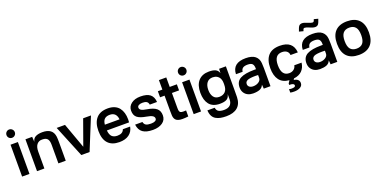

<svg xmlns="http://www.w3.org/2000/svg" viewBox="-11 -1761 5932 2972"><g transform="rotate(-20 2954.5 -275.0)"><path d="M184.1 -524.9V0H63V-524.9ZM191.9 -685.1Q191.9 -656.7 171.9 -637Q151.9 -617.2 123 -617.2Q94.7 -617.2 75 -636.7Q55.2 -656.2 55.2 -685.1Q55.2 -713.9 75 -733.9Q94.7 -753.9 123 -753.9Q151.4 -753.9 171.6 -733.9Q191.9 -713.9 191.9 -685.1Z M591.8 -539.1Q674.8 -539.1 721.4 -504.6Q768.1 -470.2 777.8 -397.9Q781.7 -362.3 781.7 -304.2V0H660.6V-304.2Q660.6 -335.4 656 -357.7Q651.4 -379.9 639.9 -397.7Q628.4 -415.5 606.4 -424.3Q584.5 -433.1 551.8 -433.1Q496.6 -435.5 463.1 -396.2Q429.7 -356.9 429.7 -277.8V0H308.6V-524.9H419.4L424.8 -440.9Q435.5 -494.6 478.3 -516.8Q521 -539.1 591.8 -539.1Z M1388.2 -524.9 1174.3 0H1038.1L823.2 -524.9H960.4L1110.4 -109.9L1259.3 -524.9Z M1668 -539.1Q1730 -539.1 1776.9 -519Q1823.7 -499 1852.1 -462.4Q1880.4 -425.8 1894.3 -377.9Q1908.2 -330.1 1908.2 -271Q1908.2 -262.7 1905.8 -222.2H1540Q1546.4 -151.4 1577.6 -120.6Q1608.9 -89.8 1668 -89.8Q1757.3 -89.8 1778.8 -155.8H1898.9Q1883.8 -74.2 1823 -30Q1762.2 14.2 1664.1 14.2Q1540.5 14.2 1477.3 -55.2Q1414.1 -124.5 1414.1 -259.8Q1414.1 -393.1 1477.5 -466.1Q1541 -539.1 1668 -539.1ZM1541 -316.9H1783.2Q1771 -435.1 1663.1 -435.1Q1607.9 -435.1 1577.6 -407.7Q1547.4 -380.4 1541 -316.9Z M2205.6 -539.1Q2312 -539.1 2363.5 -497.8Q2415 -456.5 2420.4 -371.1H2300.8Q2297.9 -390.6 2289.6 -404.1Q2281.2 -417.5 2267.8 -424.6Q2254.4 -431.6 2239 -434.3Q2223.6 -437 2202.6 -437Q2165.5 -437 2142.1 -424.1Q2118.7 -411.1 2118.7 -387.2Q2118.7 -359.9 2145.3 -343.8Q2171.9 -327.6 2234.9 -317.9Q2339.8 -301.3 2387.2 -261.5Q2434.6 -221.7 2434.6 -147Q2434.6 -70.3 2373.8 -28.1Q2313 14.2 2216.8 14.2Q2106.9 14.2 2049.6 -26.9Q1992.2 -67.9 1981.4 -157.2H2101.6Q2109.9 -118.7 2137 -103.3Q2164.1 -87.9 2219.7 -87.9Q2263.7 -87.9 2288.1 -101.1Q2312.5 -114.3 2312.5 -138.2Q2312.5 -167.5 2283.2 -185.3Q2253.9 -203.1 2188.5 -213.9Q2085.9 -231 2041.3 -267.8Q1996.6 -304.7 1996.6 -380.9Q1996.6 -450.7 2054.2 -494.9Q2111.8 -539.1 2205.6 -539.1Z M2684.6 -174.8Q2684.6 -153.3 2686 -140.1Q2687.5 -127 2692.9 -116.7Q2698.2 -106.4 2704.8 -101.8Q2711.4 -97.2 2725.8 -94.7Q2740.2 -92.3 2755.9 -92.5Q2771.5 -92.8 2798.3 -94.2V4.9Q2750 11.2 2701.7 11.2Q2631.3 11.2 2600.3 -15.1Q2569.3 -41.5 2565.4 -92.8Q2563.5 -120.6 2563.5 -171.9V-422.9H2489.3V-522.9H2563.5V-679.2H2684.6V-522.9H2802.2V-422.9H2684.6Z M3010.3 -524.9V0H2889.2V-524.9ZM3018.1 -685.1Q3018.1 -656.7 2998 -637Q2978 -617.2 2949.2 -617.2Q2920.9 -617.2 2901.1 -636.7Q2881.3 -656.2 2881.3 -685.1Q2881.3 -713.9 2901.1 -733.9Q2920.9 -753.9 2949.2 -753.9Q2977.5 -753.9 2997.8 -733.9Q3018.1 -713.9 3018.1 -685.1Z M3610.4 -143.1Q3610.4 -48.8 3609.4 -18.1Q3606 92.3 3541 148.2Q3476.1 204.1 3354.5 204.1Q3300.8 204.1 3260 196Q3219.2 188 3184.6 168Q3149.9 147.9 3130.4 110.4Q3110.8 72.8 3108.4 18.1H3228.5Q3235.4 64 3266.4 82Q3297.4 100.1 3354.5 100.1Q3423.8 100.1 3456.8 66.9Q3489.7 33.7 3489.7 -23.9V-111.8Q3479.5 -56.2 3440.9 -33.7Q3402.3 -11.2 3327.6 -11.2Q3269 -11.2 3224.9 -29.8Q3180.7 -48.3 3153.3 -83.3Q3126 -118.2 3112.3 -166Q3098.6 -213.9 3098.6 -273.9Q3098.6 -401.9 3160.2 -470.5Q3221.7 -539.1 3334.5 -539.1Q3403.8 -539.1 3442.4 -520Q3481 -501 3495.6 -454.1L3498.5 -524.9H3610.4ZM3229.5 -273.9Q3229.5 -202.6 3260.3 -158.9Q3291 -115.2 3354.5 -115.2Q3417 -115.2 3453.4 -152.3Q3489.7 -189.5 3489.7 -269V-290Q3489.7 -321.8 3482.2 -346.9Q3474.6 -372.1 3461.9 -388.2Q3449.2 -404.3 3432.1 -415.3Q3415 -426.3 3396.7 -430.7Q3378.4 -435.1 3358.4 -435.1Q3295.4 -435.1 3262.5 -392.1Q3229.5 -349.1 3229.5 -273.9Z M3939 -539.1Q4043.9 -539.1 4094.7 -496.8Q4145.5 -454.6 4150.9 -380.9Q4154.3 -334 4154.3 -300.8V0H4043.9L4038.1 -66.9Q4018.1 -19.5 3974.9 -2.7Q3931.6 14.2 3866.2 14.2Q3819.3 14.2 3781.5 -3.4Q3743.7 -21 3720.5 -57.1Q3697.3 -93.3 3697.3 -142.1Q3697.3 -241.2 3772.9 -282.7Q3848.6 -324.2 4009.3 -324.2H4033.2V-339.8Q4033.2 -387.2 4012.5 -411.1Q3991.7 -435.1 3934.1 -435.1Q3881.8 -435.1 3856 -416.7Q3830.1 -398.4 3825.2 -356.9H3715.3Q3721.7 -539.1 3939 -539.1ZM3819.3 -157.2Q3819.3 -125.5 3842.5 -107.7Q3865.7 -89.8 3905.3 -89.8Q3956.1 -89.8 3994.6 -115.5Q4033.2 -141.1 4033.2 -182.1V-228Q3984.4 -230.5 3944.8 -228.3Q3905.3 -226.1 3877.4 -219.2Q3849.6 -212.4 3834.5 -196.8Q3819.3 -181.2 3819.3 -157.2Z M4501 -539.1Q4716.3 -539.1 4731 -347.2H4610.8Q4607.4 -389.6 4577.9 -412.4Q4548.3 -435.1 4499 -435.1Q4372.1 -435.1 4372.1 -264.2Q4372.1 -89.8 4498 -89.8Q4543 -89.8 4574 -114.5Q4605 -139.2 4610.8 -178.2H4731Q4721.7 -98.6 4673.1 -48.8Q4624.5 1 4538.1 11.2L4524.9 32.2Q4612.8 45.9 4612.8 113.8Q4612.8 157.2 4573.5 180.7Q4534.2 204.1 4473.1 204.1Q4433.6 204.1 4408.2 198.2V141.1Q4428.7 147 4450.2 147Q4513.2 147 4513.2 118.2Q4513.2 99.1 4492.7 89.4Q4472.2 79.6 4433.1 81.1V57.1L4461.9 13.2Q4353 4.4 4299.6 -66.4Q4246.1 -137.2 4246.1 -262.2Q4246.1 -396.5 4309.1 -467.8Q4372.1 -539.1 4501 -539.1Z M5039.6 -539.1Q5144.5 -539.1 5195.3 -496.8Q5246.1 -454.6 5251.5 -380.9Q5254.9 -334 5254.9 -300.8V0H5144.5L5138.7 -66.9Q5118.7 -19.5 5075.4 -2.7Q5032.2 14.2 4966.8 14.2Q4919.9 14.2 4882.1 -3.4Q4844.2 -21 4821 -57.1Q4797.9 -93.3 4797.9 -142.1Q4797.9 -241.2 4873.5 -282.7Q4949.2 -324.2 5109.9 -324.2H5133.8V-339.8Q5133.8 -387.2 5113 -411.1Q5092.3 -435.1 5034.7 -435.1Q4982.4 -435.1 4956.5 -416.7Q4930.7 -398.4 4925.8 -356.9H4815.9Q4822.3 -539.1 5039.6 -539.1ZM4856.9 -643.1Q4877 -707.5 4894.5 -728.3Q4912.1 -749 4945.8 -749Q4976.1 -749 5031.7 -725.1Q5081.5 -703.1 5103.5 -703.1Q5117.2 -703.1 5123.8 -711.2Q5130.4 -719.2 5138.7 -746.1L5206.5 -728Q5186.5 -664.1 5169.2 -643.6Q5151.9 -623 5118.7 -623Q5085.9 -623 5032.7 -647Q4982.9 -668.9 4959.5 -668.9Q4945.8 -668.9 4939.5 -660.6Q4933.1 -652.3 4925.8 -625ZM4919.9 -157.2Q4919.9 -125.5 4943.1 -107.7Q4966.3 -89.8 5005.9 -89.8Q5056.6 -89.8 5095.2 -115.5Q5133.8 -141.1 5133.8 -182.1V-228Q5085 -230.5 5045.4 -228.3Q5005.9 -226.1 4978 -219.2Q4950.2 -212.4 4935.1 -196.8Q4919.9 -181.2 4919.9 -157.2Z M5471.7 -263.2Q5471.7 -171.4 5506.3 -130.6Q5541 -89.8 5608.4 -89.8Q5675.8 -89.8 5710.2 -130.6Q5744.6 -171.4 5744.6 -263.2Q5744.6 -354 5710 -394.5Q5675.3 -435.1 5608.4 -435.1Q5541.5 -435.1 5506.6 -394.5Q5471.7 -354 5471.7 -263.2ZM5345.7 -263.2Q5345.7 -399.4 5413.1 -469.2Q5480.5 -539.1 5608.4 -539.1Q5736.3 -539.1 5804 -469.2Q5871.6 -399.4 5871.6 -263.2Q5871.6 -126.5 5803.7 -56.2Q5735.8 14.2 5608.4 14.2Q5480.5 14.2 5413.1 -55.9Q5345.7 -126 5345.7 -263.2Z"/></g></svg>

Font: Nacelle SemiBold
Style: Regular
Weight: 600
Designer: Sora Sagano
Foundry: Sora Sagano
Version: Version 1.000;FEAKit 1.0